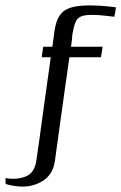

<svg xmlns="http://www.w3.org/2000/svg" viewBox="-83 -525 449 711"><path d="M-62 156Q-62 154 -62.5 149.5Q-63 145 -62.5 140.5Q-62 136 -62 134Q-58 136 -47.5 136.5Q-37 137 -32 137Q-19 137 -5 134Q9 131 20.5 124.5Q32 118 40.5 104Q49 90 52 67Q58 27 63 -10Q68 -47 73 -83Q78 -119 83 -155.5Q88 -192 93.5 -231Q99 -270 105 -313Q98 -313 89 -313Q80 -313 72 -313Q72 -315 72.5 -320.5Q73 -326 74 -332.5Q75 -339 76 -344.5Q77 -350 77 -352Q85 -352 94.5 -352Q104 -352 111 -352Q113 -367 115 -382Q117 -397 119 -412Q123 -437 130.5 -454Q138 -471 151.5 -482.5Q165 -494 189.5 -499.5Q214 -505 252 -505Q269 -505 285.5 -504Q302 -503 316 -501.5Q330 -500 338 -499Q346 -498 346 -498Q345 -485 343.5 -478.5Q342 -472 341.5 -468.5Q341 -465 340 -463Q340 -463 331.5 -464Q323 -465 309.5 -466.5Q296 -468 282.5 -469Q269 -470 258 -470Q231 -470 217 -464Q203 -458 196.5 -442.5Q190 -427 185 -398Q184 -386 183 -375Q182 -364 180 -352Q209 -352 239 -352Q269 -352 297 -352Q297 -350 296 -344.5Q295 -339 294 -332.5Q293 -326 292 -320.5Q291 -315 291 -313Q263 -313 233 -313Q203 -313 174 -313Q164 -241 154.5 -176Q145 -111 137 -50Q129 11 120 73Q116 99 104 117Q92 135 74.5 145.5Q57 156 38.5 161Q20 166 3 166Q-12 166 -23 164.5Q-34 163 -42 161.5Q-50 160 -54.5 158.5Q-59 157 -62 156Z"/></svg>

Font: Genos
Style: Italic
Weight: 400
Italic angle: -8°
Version: Version 1.010